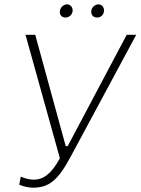

<svg xmlns="http://www.w3.org/2000/svg" viewBox="-20 -861 650 888"><path d="M132 7C203 7 246 -23 305 -133L610 -700H566L293 -185H284L143 -700H98L257 -129C217 -55 179 -30 136 -30C120 -30 99 -34 76 -44L69 -7C86 1 112 7 132 7ZM282 -780C298 -779 314 -792 316 -810C317 -826 307 -840 291 -841C274 -841 258 -826 257 -809C255 -793 265 -780 282 -780ZM428 -780C444 -779 460 -791 461 -811C462 -825 453 -840 436 -841C419 -841 403 -826 402 -809C401 -794 410 -780 428 -780Z"/></svg>

Font: Fixel Text 20240404 ExtraLight
Style: Italic
Weight: 200
Width: 4
Italic angle: -10°
Designer: AlfaBravo + MacPaw
Foundry: Kyrylo Tkachov, Marchela Mozhyna, Serhii Makarenko, Maria Weinstein, Zakhar Kryvoshyya
Version: Version 1.211;Glyphs 3.2 (3225)